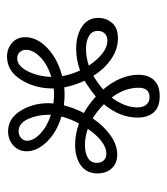

<svg xmlns="http://www.w3.org/2000/svg" viewBox="16 -764 475 547"><g transform="rotate(90 253.5 -490.5)"><path d="M332 -478Q318 -453 312 -428Q356 -415 383.5 -387Q411 -359 411 -329Q411 -306 394.5 -291Q378 -276 354 -276Q318 -276 296 -311Q274 -346 274 -390Q274 -400 275 -405Q259 -407 252 -407Q239 -407 232 -406V-403Q232 -352 207 -312.5Q182 -273 141 -273Q119 -273 102.5 -287Q86 -301 86 -325Q86 -359 117.5 -388.5Q149 -418 197 -430Q193 -453 181 -481Q150 -470 119 -470Q81 -470 56 -486.5Q31 -503 31 -533Q31 -556 45.5 -572.5Q60 -589 89 -589Q120 -589 148 -570Q176 -551 196 -519Q218 -532 235 -547Q215 -570 204 -596Q193 -622 193 -647Q193 -676 208.5 -692Q224 -708 254 -708Q285 -708 300 -691Q315 -674 315 -645Q315 -595 277 -549Q295 -531 317 -517Q339 -549 366 -568Q393 -587 420 -587Q445 -587 459.5 -571.5Q474 -556 474 -531Q474 -500 451.5 -483.5Q429 -467 392 -467Q362 -467 332 -478ZM230 -648Q230 -608 258 -571Q286 -609 286 -644Q286 -660 278.5 -669.5Q271 -679 257 -679Q230 -679 230 -648ZM167 -506Q151 -530 132.5 -544.5Q114 -559 95 -559Q83 -559 75.5 -551.5Q68 -544 68 -532Q68 -515 82.5 -506.5Q97 -498 120 -498Q143 -498 167 -506ZM347 -503Q371 -495 393 -495Q416 -495 430 -503.5Q444 -512 444 -529Q444 -541 437 -548.5Q430 -556 418 -556Q400 -556 381.5 -541.5Q363 -527 347 -503ZM302 -492Q278 -505 255 -526Q232 -507 210 -494Q222 -469 229 -436Q236 -437 251 -437Q262 -437 280 -435Q289 -468 302 -492ZM199 -399Q165 -389 143.5 -368.5Q122 -348 122 -327Q122 -316 129 -309Q136 -302 146 -302Q168 -302 183 -332Q198 -362 199 -399ZM307 -398V-390Q307 -360 319 -333Q331 -306 354 -306Q365 -306 373 -313Q381 -320 381 -330Q381 -349 360 -368.5Q339 -388 307 -398Z"/></g></svg>

Font: Arima Madurai
Style: Regular
Weight: 400
Designer: Joana Correia and Natanael Gama
Foundry: NDISCOVER
Version: Version 1.020